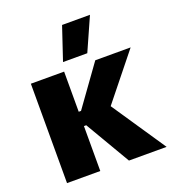

<svg xmlns="http://www.w3.org/2000/svg" viewBox="-134 -842 850 944"><g transform="rotate(-20 290.5 -369.5)"><path d="M367 -566 444 -739H298L240 -566ZM55 0H229V-235H241L379 0H576L386 -282L577 -520H392L241 -310H229V-520H55Z"/></g></svg>

Font: Fixel Text ExtraBold
Style: Regular
Weight: 800
Width: 4
Designer: AlfaBravo + MacPaw
Foundry: Kyrylo Tkachov, Marchela Mozhyna, Serhii Makarenko, Maria Weinstein, Zakhar Kryvoshyya
Version: Version 1.211